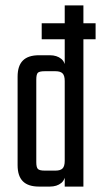

<svg xmlns="http://www.w3.org/2000/svg" viewBox="-20 -689 373 709"><path d="M114 -224H45V-406Q45 -446 64.5 -465.5Q84 -485 124 -485H164Q190 -485 206.5 -471.5Q223 -458 223 -424V-356H219V-390Q219 -410 211 -418Q203 -426 185 -426H145Q126 -426 120 -420.5Q114 -415 114 -395ZM219 -669H288V0H219V-53V-60ZM45 -262H114V-90Q114 -71 120 -65Q126 -59 145 -59H185Q203 -59 211 -67Q219 -75 219 -95V-118L223 -117V-61Q223 -27 206.5 -13.5Q190 0 164 0H124Q84 0 64.5 -19.5Q45 -39 45 -79ZM333 -603V-544H134V-603Z"/></svg>

Font: Teko Variable Light
Style: Regular
Weight: 300
Designer: Manushi Parikh, Jonny Pinhorn
Foundry: Indian Type Foundry
Version: Version 3.000